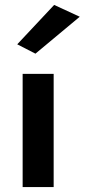

<svg xmlns="http://www.w3.org/2000/svg" viewBox="-20 -760 344 780"><path d="M72 -460H198V0H72ZM304 -692 124 -542 50 -580 200 -740Z"/></svg>

Font: Renner*
Style: Semi
Weight: 600
Version: Version 003.000 ; ttfautohint (v0.97) -l 8 -r 50 -G 200 -x 1